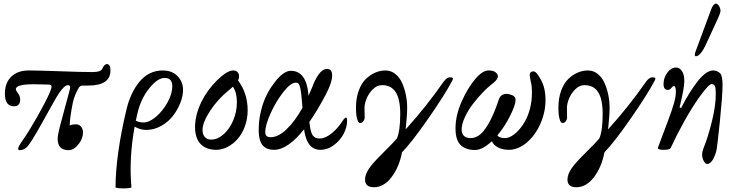

<svg xmlns="http://www.w3.org/2000/svg" viewBox="-20 -812 4034 1055"><path d="M88.9 13.2Q72.8 13.2 84.5 -9.8Q90.8 -22 107.9 -45.9Q138.2 -88.9 183.6 -168.9Q229 -249 251 -297.9Q256.8 -311.5 259.8 -320.1Q262.7 -328.6 263.2 -335Q263.7 -341.3 260.5 -344Q257.3 -346.7 250 -347.2Q196.3 -349.1 166 -349.1Q66.9 -349.1 66.9 -321.8Q66.9 -316.4 78.1 -299.8Q90.8 -285.2 90.8 -265.1Q90.8 -228 57.1 -228Q6.8 -228 6.8 -296.9Q6.8 -356.9 42 -390.9Q77.1 -424.8 138.2 -424.8Q192.9 -424.8 310.3 -420.4Q427.7 -416 487.8 -416Q535.6 -416 543 -436Q546.9 -446.3 553.7 -453.1Q560.5 -460 566.9 -460Q586.9 -460 586.9 -424.8Q586.9 -341.8 464.8 -341.8H432.1Q422.4 -341.8 414.1 -332Q388.7 -289.1 379.9 -246.1Q364.7 -170.9 362.8 -123Q378.4 -128.9 397.9 -128.9Q413.6 -128.9 424.8 -116.5Q436 -104 436 -84Q436 -49.8 410.6 -18.3Q385.3 13.2 356.9 13.2Q296.9 13.2 296.9 -48.8Q296.9 -69.8 309.1 -117.2L363.8 -320.8Q369.6 -344.2 353 -344.2Q326.2 -344.2 274.9 -251L206.1 -127.9Q153.8 -34.2 131.8 -7.8Q112.3 13.2 88.9 13.2Z M614.7 216.8Q616.2 33.7 675.8 -213.9Q686.5 -257.8 703.9 -294.9Q721.2 -332 745.4 -361.8Q769.5 -391.6 802.2 -408.2Q835 -424.8 873 -424.8Q926.3 -424.8 956.1 -393.3Q985.8 -361.8 985.8 -317.9Q985.8 -284.2 970.7 -246.1Q955.6 -208 929.9 -174.8Q904.3 -141.6 865.2 -119.9Q826.2 -98.1 782.7 -98.1Q751 -98.1 719.7 -116.2Q688 59.1 702.1 216.8Q702.6 220.7 680.7 222.4Q658.7 224.1 636.7 222.4Q614.7 220.7 614.7 216.8ZM735.8 -190.9Q731.4 -175.3 726.1 -148.9Q742.7 -139.2 769 -139.2Q800.8 -139.2 838.1 -171.1Q875.5 -203.1 901.1 -250.5Q926.8 -297.9 926.8 -337.9Q926.8 -383.8 884.8 -383.8Q845.7 -383.8 799.8 -326.4Q753.9 -269 735.8 -190.9Z M1168.5 11.2Q1112.8 11.2 1082.3 -20.8Q1051.8 -52.7 1051.8 -113.8Q1051.8 -179.2 1086.4 -252Q1118.7 -317.4 1173.1 -371.1Q1227.5 -424.8 1261.7 -424.8Q1276.4 -424.8 1284.9 -416.3Q1293.5 -407.7 1293.5 -392.1Q1293.5 -380.4 1287.6 -370.1Q1340.8 -300.3 1340.8 -206.1Q1340.8 -159.2 1325.7 -117.9Q1310.5 -76.7 1286.1 -48.8Q1261.7 -21 1230.7 -4.9Q1199.7 11.2 1168.5 11.2ZM1092.8 -97.2Q1092.8 -73.2 1105.7 -59.1Q1118.7 -44.9 1139.6 -44.9Q1175.8 -44.9 1209 -74.5Q1242.2 -104 1262 -151.9Q1281.7 -199.7 1281.7 -251Q1281.7 -303.2 1259.8 -335.9Q1250 -326.2 1236.8 -315.9Q1175.8 -266.1 1134.3 -202.6Q1092.8 -139.2 1092.8 -97.2Z M1485.4 11.2Q1466.8 11.2 1452.6 6.3Q1438.5 1.5 1426.3 -10.3Q1414.1 -22 1407.7 -44.9Q1401.4 -67.9 1401.4 -101.1Q1401.4 -165.5 1422.4 -232.9Q1443.8 -301.8 1491.2 -362.3Q1538.6 -422.9 1578.1 -422.9Q1620.6 -422.9 1644.8 -390.1Q1668.9 -357.4 1674.3 -295.9Q1674.3 -294.4 1674.8 -290.8Q1675.3 -287.1 1675.3 -285.2Q1694.3 -329.6 1696.3 -335Q1710.4 -374.5 1731.4 -403.8Q1752.4 -433.1 1777.3 -433.1Q1805.2 -433.1 1805.2 -397Q1805.2 -359.4 1770 -292Q1722.7 -202.6 1680.2 -142.1Q1680.2 -134.8 1682.1 -127Q1687 -83 1699.2 -66.9Q1711.4 -50.8 1736.3 -50.8Q1767.1 -50.8 1803 -79.8Q1838.9 -108.9 1867.2 -154.8Q1875.5 -166 1881.3 -166Q1887.2 -166 1887.2 -147.9Q1887.2 -114.3 1868.9 -78.1Q1850.6 -42 1815.7 -15.4Q1780.8 11.2 1740.2 11.2Q1668.9 11.2 1652.3 -90.8Q1651.4 -94.7 1651.4 -102.1Q1561 11.2 1485.4 11.2ZM1437.5 -86.9Q1437.5 -71.8 1444.6 -64.9Q1451.7 -58.1 1468.3 -58.1Q1508.3 -58.1 1554.2 -101.3Q1600.1 -144.5 1642.1 -220.2Q1638.2 -268.6 1635.3 -294.7Q1632.3 -320.8 1627.9 -335.7Q1623.5 -350.6 1618.9 -354.2Q1614.3 -357.9 1605.5 -357.9Q1577.1 -357.9 1536.4 -305.7Q1495.6 -253.4 1466.6 -188.5Q1437.5 -123.5 1437.5 -86.9Z M2035.2 216.8Q1985.8 216.8 1985.8 174.8Q1985.8 146 2009.3 111.8Q2030.8 81.1 2086.4 26.4Q2142.1 -28.3 2161.1 -51.8Q2179.2 -94.2 2179.2 -185.1Q2179.2 -266.6 2154.5 -305.4Q2129.9 -344.2 2079.1 -344.2Q2051.3 -344.2 2028.1 -320.8Q2004.9 -297.4 1993.9 -269.3Q1982.9 -241.2 1982.9 -220.2Q1982.9 -203.1 1983.4 -187.7Q1983.9 -172.4 1983.9 -166Q1983.9 -156.7 1977.1 -146.5Q1970.2 -136.2 1958 -136.2Q1948.2 -136.2 1942.1 -159.2Q1936 -182.1 1936 -220.2Q1936 -272 1950.7 -312.7Q1965.3 -353.5 1989.5 -377.2Q2013.7 -400.9 2041.3 -412.8Q2068.8 -424.8 2098.1 -424.8Q2128.4 -424.8 2152.1 -405.8Q2175.8 -386.7 2189.5 -356Q2203.1 -325.2 2210.2 -290.3Q2217.3 -255.4 2217.3 -219.2Q2217.3 -179.2 2209 -101.1Q2322.8 -226.6 2418 -363.8Q2435.1 -387.2 2453.1 -387.2Q2465.3 -387.2 2468 -383.1Q2470.7 -378.9 2464.8 -368.2Q2424.8 -292.5 2334 -161.6Q2243.2 -30.8 2189 24.9Q2173.8 105.5 2131.6 161.1Q2089.4 216.8 2035.2 216.8Z M2589.8 12.2Q2539.1 12.2 2511 -15.1Q2482.9 -42.5 2482.9 -106.9Q2482.9 -176.8 2516.6 -253.9Q2550.3 -329.1 2590.8 -377Q2631.3 -424.8 2663.6 -424.8Q2691.4 -424.8 2702.6 -415Q2719.7 -401.9 2714.6 -385.5Q2709.5 -369.1 2679.7 -347.2Q2659.7 -332 2633.1 -304.4Q2606.4 -276.9 2579.8 -242.4Q2553.2 -208 2534.9 -169.2Q2516.6 -130.4 2516.6 -100.1Q2516.6 -77.6 2529.3 -65.4Q2542 -53.2 2564.9 -53.2Q2605.5 -53.2 2637.7 -92.8Q2683.1 -150.4 2719.7 -262.2Q2726.6 -285.2 2743.4 -292.2Q2760.3 -299.3 2778.8 -293.9Q2813 -286.6 2813 -263.2Q2813 -235.4 2783.4 -176.3Q2753.9 -117.2 2712.9 -67.9Q2724.6 -53.2 2754.9 -53.2Q2771.5 -53.2 2791.3 -64.5Q2811 -75.7 2830.8 -97.7Q2850.6 -119.6 2866.7 -148.9Q2882.8 -178.2 2892.8 -218Q2902.8 -257.8 2902.8 -300.8Q2902.8 -343.3 2897 -360.8L2890.6 -397.9Q2890.6 -419.9 2911.6 -419.9Q2927.7 -419.9 2952.6 -373Q2977.5 -328.1 2977.5 -263.2Q2977.5 -195.3 2949.2 -131.6Q2920.9 -67.9 2874 -28.3Q2827.1 11.2 2775.9 11.2Q2742.2 11.2 2717 -1.7Q2691.9 -14.6 2682.6 -36.1Q2630.9 12.2 2589.8 12.2Z M3147.5 216.8Q3098.1 216.8 3098.1 174.8Q3098.1 146 3121.6 111.8Q3143.1 81.1 3198.7 26.4Q3254.4 -28.3 3273.4 -51.8Q3291.5 -94.2 3291.5 -185.1Q3291.5 -266.6 3266.8 -305.4Q3242.2 -344.2 3191.4 -344.2Q3163.6 -344.2 3140.4 -320.8Q3117.2 -297.4 3106.2 -269.3Q3095.2 -241.2 3095.2 -220.2Q3095.2 -203.1 3095.7 -187.7Q3096.2 -172.4 3096.2 -166Q3096.2 -156.7 3089.4 -146.5Q3082.5 -136.2 3070.3 -136.2Q3060.5 -136.2 3054.4 -159.2Q3048.3 -182.1 3048.3 -220.2Q3048.3 -272 3063 -312.7Q3077.6 -353.5 3101.8 -377.2Q3126 -400.9 3153.6 -412.8Q3181.2 -424.8 3210.4 -424.8Q3240.7 -424.8 3264.4 -405.8Q3288.1 -386.7 3301.8 -356Q3315.4 -325.2 3322.5 -290.3Q3329.6 -255.4 3329.6 -219.2Q3329.6 -179.2 3321.3 -101.1Q3435.1 -226.6 3530.3 -363.8Q3547.4 -387.2 3565.4 -387.2Q3577.6 -387.2 3580.3 -383.1Q3583 -378.9 3577.1 -368.2Q3537.1 -292.5 3446.3 -161.6Q3355.5 -30.8 3301.3 24.9Q3286.1 105.5 3243.9 161.1Q3201.7 216.8 3147.5 216.8Z M3803.2 -502.9Q3797.9 -502.9 3797.9 -511.2Q3797.9 -517.1 3798.8 -520L3885.3 -753.9Q3891.1 -772 3898.7 -782Q3906.2 -792 3913.1 -792Q3923.3 -792 3931.2 -778.6Q3939 -765.1 3939 -752Q3939 -739.3 3913.1 -685.1L3860.8 -571.8Q3829.6 -502.9 3803.2 -502.9ZM3866.2 88.9Q3855.5 88.9 3846.7 72.5Q3837.9 56.2 3837.9 36.1Q3837.9 20.5 3852.1 -14.2Q3871.1 -62 3892.1 -146.5Q3913.1 -231 3913.1 -297.9Q3913.1 -329.1 3907.7 -339.6Q3902.3 -350.1 3890.1 -350.1Q3874 -350.1 3818.8 -272.9Q3741.2 -161.1 3664.1 2.9Q3659.2 11.2 3624 11.2Q3595.2 11.2 3595.2 1Q3595.2 -2 3596.2 -3.9L3647.9 -141.1Q3674.3 -211.4 3684.1 -247.3Q3693.8 -283.2 3693.8 -308.1Q3693.8 -338.9 3683.1 -338.9Q3676.3 -338.9 3668.5 -328.4Q3660.6 -317.9 3649.9 -317.9Q3626 -317.9 3626 -350.1Q3626 -384.8 3646.7 -412.8Q3667.5 -440.9 3693.8 -440.9Q3714.4 -440.9 3727.3 -421.6Q3740.2 -402.3 3740.2 -366.2Q3740.2 -327.6 3713.9 -221.2L3723.1 -219.2Q3767.6 -308.1 3818.8 -372.1Q3863.8 -424.8 3897.9 -424.8Q3921.4 -424.8 3938 -408.2Q3950.2 -394.5 3950.2 -342.8Q3950.2 -288.6 3935.3 -142.1Q3920.4 4.4 3915 22Q3894 88.9 3866.2 88.9Z"/></svg>

Font: Junicode SmCond
Style: Italic
Weight: 400
Width: 4
Italic angle: -11°
Designer: Peter S. Baker
Version: Version 2.206